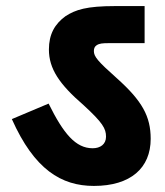

<svg xmlns="http://www.w3.org/2000/svg" viewBox="-20 -642 544 632"><path d="M476 -185C476 -259 448 -310 364 -385C301 -441 289 -456 289 -474C289 -483 292 -489 298 -493C307 -499 317 -500 340 -500H456V-622H360C264 -622 229 -610 196 -589C160 -563 141 -529 141 -479C141 -416 175 -365 255 -296C318 -238 329 -219 329 -192C329 -167 310 -154 285 -154C229 -154 189 -202 140 -301L19 -250C93 -84 182 -30 289 -30C410 -30 476 -89 476 -185Z"/></svg>

Font: Noto Sans SemiCondensed ExtraBold
Style: Italic
Weight: 800
Width: 4
Italic angle: -12°
Designer: Monotype Design Team
Foundry: Monotype Imaging Inc.
Version: Version 2.013